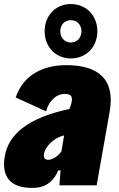

<svg xmlns="http://www.w3.org/2000/svg" viewBox="-30 -915 588 948"><path d="M319.8 -626.5C396 -626.5 450.7 -683.6 450.7 -760.7C450.7 -837.9 396 -895 319.8 -895C244.6 -895 190.4 -837.9 190.4 -760.7C190.4 -683.6 244.6 -626.5 319.8 -626.5ZM319.8 -705.1C289.1 -705.1 267.6 -729 267.6 -760.7C267.6 -792.5 289.1 -815.4 319.8 -815.4C350.6 -815.4 372.1 -792.5 372.1 -760.7C372.1 -729 350.6 -705.1 319.8 -705.1ZM296.9 -593.3C185.1 -593.3 85.4 -546.9 47.4 -433.6L197.8 -365.2C206.1 -403.8 239.7 -451.2 289.6 -451.2C332 -451.2 332 -426.8 313.5 -377.9L313 -377C214.4 -356 135.3 -325.2 79.6 -281.7C33.2 -245.1 3.4 -200.2 -6.3 -144C-24.9 -36.6 27.3 12.7 127 12.7C152.3 12.7 222.2 13.2 257.3 -73.7H269L263.7 0H447.3L511.7 -365.2C540 -527.8 450.7 -593.3 296.9 -593.3ZM208 -126C193.4 -126 183.6 -134.8 187 -154.3C190.4 -175.3 207.5 -202.6 235.8 -223.1C250 -233.4 267.1 -241.7 286.6 -246.6L273.4 -168C254.4 -140.6 227.1 -126 208 -126Z"/></svg>

Font: Decalotype Black Italic
Style: Regular
Weight: 900
Italic angle: -10°
Designer: Alfredo Marco Pradil
Foundry: Alfredo Marco Pradil
Version: Version 1.0